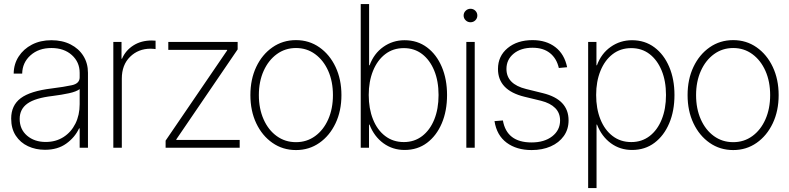

<svg xmlns="http://www.w3.org/2000/svg" viewBox="-20 -748 3995 972"><path d="M207.5 10.3Q160.6 10.3 121.8 -7.8Q83 -25.9 59.8 -61.3Q36.6 -96.7 36.6 -147.9Q36.6 -214.4 84.7 -250.7Q132.8 -287.1 242.2 -300.3Q304.7 -308.1 344 -316.7Q383.3 -325.2 383.3 -356.4V-379.4Q383.3 -433.6 343.8 -469.2Q304.2 -504.9 240.2 -504.9Q175.8 -504.9 134.5 -468Q93.3 -431.2 92.3 -375.5H49.3Q49.8 -423.8 74.5 -461.9Q99.1 -500 141.8 -522.2Q184.6 -544.4 240.2 -544.4Q295.4 -544.4 337.2 -523.2Q378.9 -502 402.1 -464.8Q425.3 -427.7 425.3 -379.4V0H383.3V-98.1H380.4Q358.9 -52.2 315.4 -21Q272 10.3 207.5 10.3ZM211.4 -29.3Q262.7 -29.3 301.5 -54.2Q340.3 -79.1 361.8 -122.3Q383.3 -165.5 383.3 -220.7V-296.9Q366.7 -284.2 329.8 -276.1Q293 -268.1 246.6 -262.2Q158.7 -252 119.1 -223.9Q79.6 -195.8 79.6 -146Q79.6 -93.3 116.9 -61.3Q154.3 -29.3 211.4 -29.3Z M553.7 0V-535.6H595.2V-450.7H597.7Q615.7 -492.7 655 -517.8Q694.3 -543 748 -543Q754.4 -543 758.5 -542.5Q762.7 -542 767.6 -542V-499.5Q763.7 -500 757.6 -500.7Q751.5 -501.5 742.7 -501.5Q680.2 -501.5 638.4 -460.4Q596.7 -419.4 596.7 -350.1V0Z M818.4 0V-36.1L1129.9 -492.7V-495.6H832V-535.6H1183.1V-498L872.6 -42.5V-39.6H1193.4V0Z M1478.5 11.7Q1411.6 11.7 1359.4 -24.7Q1307.1 -61 1277.3 -123.8Q1247.6 -186.5 1247.6 -266.6Q1247.6 -346.7 1277.3 -409.4Q1307.1 -472.2 1359.4 -508.5Q1411.6 -544.9 1478.5 -544.9Q1544.9 -544.9 1596.9 -508.5Q1648.9 -472.2 1678.7 -409.2Q1708.5 -346.2 1708.5 -266.6Q1708.5 -186.5 1678.7 -123.8Q1648.9 -61 1596.9 -24.7Q1544.9 11.7 1478.5 11.7ZM1478.5 -28.3Q1533.2 -28.3 1575.4 -59.1Q1617.7 -89.8 1641.6 -143.8Q1665.5 -197.8 1665.5 -266.6Q1665.5 -335.4 1641.6 -389.2Q1617.7 -442.9 1575.4 -473.9Q1533.2 -504.9 1478.5 -504.9Q1423.8 -504.9 1381.3 -473.9Q1338.9 -442.9 1314.7 -389.2Q1290.5 -335.4 1290.5 -266.6Q1290.5 -197.8 1314.5 -143.8Q1338.4 -89.8 1380.9 -59.1Q1423.3 -28.3 1478.5 -28.3Z M2028.3 11.2Q1967.8 11.2 1920.9 -22.9Q1874 -57.1 1850.6 -117.2H1848.1V0H1806.2V-727.5H1848.6V-417.5H1851.1Q1873 -477.1 1920.7 -510.7Q1968.3 -544.4 2028.3 -544.4Q2093.3 -544.4 2141.6 -508.3Q2189.9 -472.2 2216.6 -409.4Q2243.2 -346.7 2243.2 -267.1Q2243.2 -186.5 2216.6 -123.8Q2189.9 -61 2141.8 -24.9Q2093.8 11.2 2028.3 11.2ZM2024.4 -28.8Q2077.6 -28.8 2117.2 -59.1Q2156.7 -89.4 2178.5 -143.1Q2200.2 -196.8 2200.2 -267.1Q2200.2 -337.4 2178.2 -390.9Q2156.2 -444.3 2116.9 -474.4Q2077.6 -504.4 2024.4 -504.4Q1969.7 -504.4 1929.9 -473.6Q1890.1 -442.9 1868.4 -389.2Q1846.7 -335.4 1846.7 -267.1Q1846.7 -198.2 1868.2 -144.3Q1889.6 -90.3 1929.7 -59.6Q1969.7 -28.8 2024.4 -28.8Z M2340.8 0V-535.6H2383.3V0ZM2361.8 -635.3Q2347.7 -635.3 2337.4 -645.3Q2327.1 -655.3 2327.1 -669.4Q2327.1 -683.6 2337.4 -693.6Q2347.7 -703.6 2361.8 -703.6Q2376.5 -703.6 2386.5 -693.6Q2396.5 -683.6 2396.5 -669.4Q2396.5 -655.3 2386.5 -645.3Q2376.5 -635.3 2361.8 -635.3Z M2851.1 -407.7 2809.1 -403.8Q2797.9 -452.6 2763.9 -479.5Q2730 -506.3 2676.3 -506.3Q2616.7 -506.3 2580.3 -476.3Q2543.9 -446.3 2543.9 -398.9Q2543.9 -321.8 2643.6 -297.4L2728.5 -276.4Q2858.4 -244.6 2858.4 -138.7Q2858.4 -93.3 2834.2 -59.3Q2810.1 -25.4 2767.8 -6.8Q2725.6 11.7 2671.4 11.7Q2595.2 11.7 2544.9 -25.6Q2494.6 -63 2483.4 -134.8L2525.9 -138.2Q2545.4 -26.9 2670.9 -26.9Q2735.8 -26.9 2775.6 -57.9Q2815.4 -88.9 2815.4 -138.2Q2815.4 -176.3 2790.5 -201.2Q2765.6 -226.1 2719.2 -237.8L2634.8 -258.3Q2501 -291 2501 -398.9Q2501 -463.9 2549.8 -504.4Q2598.6 -544.9 2676.3 -544.9Q2745.1 -544.9 2791.3 -509.5Q2837.4 -474.1 2851.1 -407.7Z M2957.5 204.1V-535.6H2999.5V-417.5H3002Q3023.9 -477.1 3071.8 -510.7Q3119.6 -544.4 3179.7 -544.4Q3244.6 -544.4 3293 -508.3Q3341.3 -472.2 3367.9 -409.4Q3394.5 -346.7 3394.5 -267.1Q3394.5 -186.5 3367.9 -123.8Q3341.3 -61 3293.2 -24.9Q3245.1 11.2 3179.7 11.2Q3119.1 11.2 3072.5 -22.9Q3025.9 -57.1 3002.4 -117.2H3000V204.1ZM3175.8 -28.8Q3229 -28.8 3268.6 -59.1Q3308.1 -89.4 3329.8 -143.1Q3351.6 -196.8 3351.6 -267.1Q3351.6 -337.4 3329.6 -390.9Q3307.6 -444.3 3268.3 -474.4Q3229 -504.4 3175.8 -504.4Q3121.1 -504.4 3081.3 -473.6Q3041.5 -442.9 3019.8 -389.2Q2998 -335.4 2998 -267.1Q2998 -198.2 3019.5 -144.3Q3041 -90.3 3081.1 -59.6Q3121.1 -28.8 3175.8 -28.8Z M3691.9 11.7Q3625 11.7 3572.8 -24.7Q3520.5 -61 3490.7 -123.8Q3460.9 -186.5 3460.9 -266.6Q3460.9 -346.7 3490.7 -409.4Q3520.5 -472.2 3572.8 -508.5Q3625 -544.9 3691.9 -544.9Q3758.3 -544.9 3810.3 -508.5Q3862.3 -472.2 3892.1 -409.2Q3921.9 -346.2 3921.9 -266.6Q3921.9 -186.5 3892.1 -123.8Q3862.3 -61 3810.3 -24.7Q3758.3 11.7 3691.9 11.7ZM3691.9 -28.3Q3746.6 -28.3 3788.8 -59.1Q3831.1 -89.8 3855 -143.8Q3878.9 -197.8 3878.9 -266.6Q3878.9 -335.4 3855 -389.2Q3831.1 -442.9 3788.8 -473.9Q3746.6 -504.9 3691.9 -504.9Q3637.2 -504.9 3594.7 -473.9Q3552.2 -442.9 3528.1 -389.2Q3503.9 -335.4 3503.9 -266.6Q3503.9 -197.8 3527.8 -143.8Q3551.8 -89.8 3594.2 -59.1Q3636.7 -28.3 3691.9 -28.3Z"/></svg>

Font: Inter Display Extra Light
Style: Regular
Weight: 200
Designer: Rasmus Andersson
Foundry: rsms
Version: Version 4.000;git-4fc901f